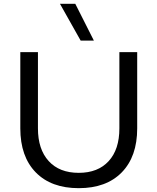

<svg xmlns="http://www.w3.org/2000/svg" viewBox="-20 -972 821 1002"><path d="M391 10Q247 10 166.5 -72.5Q86 -155 86 -302V-700H178V-302Q178 -193 234 -131.5Q290 -70 391 -70Q491 -70 547 -131Q603 -192 603 -302V-700H696V-302Q696 -155 615.5 -72.5Q535 10 391 10ZM293 -952H373L470 -760H401Z"/></svg>

Font: Goli
Style: Regular
Weight: 400
Designer: jaikishan Patel
Foundry: MagicType
Version: Version 1.000